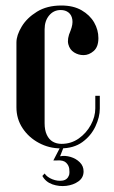

<svg xmlns="http://www.w3.org/2000/svg" viewBox="-20 -520 404 680"><path d="M38.2 -369.5Q38.2 -395 56.8 -425.8Q75.2 -456.5 110.8 -478.5Q146.2 -500.5 197.5 -500.5Q239.8 -500.5 269 -483.6Q298.2 -466.8 313.4 -440.5Q328.5 -414.2 328.5 -385Q328.5 -354 311.9 -339.4Q295.2 -324.8 275.8 -324.8Q257.8 -324.8 242.4 -334.4Q227 -344 222 -363.2Q217 -382.5 229.8 -411.2Q238.8 -434.2 236.2 -450.6Q233.8 -467 222.6 -475.8Q211.5 -484.5 195 -484.5Q170 -484.5 154 -465.2Q138 -446 138 -416.2V-83.5Q138 -59 145.8 -42.5Q153.5 -26 167 -18.2Q180.5 -10.5 198 -10.5Q232 -10.5 258.9 -29.5Q285.8 -48.5 301.6 -77.5Q317.5 -106.5 317.5 -136.2V-180.8H333.5V-135.2Q333.5 -105.5 318 -72.4Q302.5 -39.2 271.9 -16.9Q241.2 5.5 194.5 5.5Q153.8 5.5 117.8 -13.8Q81.8 -33 60 -65.9Q38.2 -98.8 38.2 -140ZM130 103.2 138 94.5Q146.8 107.5 165.4 114.9Q184 122.2 201.4 119.6Q218.8 117 224.8 99.8Q227 90 225.2 77.5Q223.5 65 213.8 55.9Q204 46.8 183 48.2H169L193.5 1H205.5L192.8 33.5Q210.8 30 230 35.8Q249.2 41.5 262.6 54.8Q276 68 276 87Q276 109.2 258 122.2Q240 135.2 214.8 138.2Q189.5 141.2 165.6 132.9Q141.8 124.5 130 103.2Z"/></svg>

Font: Emberly Black
Style: Regular
Weight: 900
Designer: Rajesh Rajput
Foundry: Rajesh Rajput
Version: Version 1.000